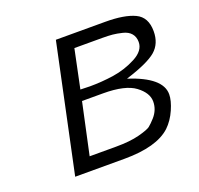

<svg xmlns="http://www.w3.org/2000/svg" viewBox="-91 -571 693 670"><g transform="rotate(-20 255.5 -236.0)"><path d="M80.1 0 180.2 -472.2H363.8Q434.6 -472.2 472.9 -454.1Q511.2 -436 511.2 -383.8Q511.2 -337.9 481.2 -312Q451.2 -286.1 367.2 -259.8Q487.3 -220.7 486.8 -158.2Q486.8 -135.3 472.4 -102.5Q458 -69.8 435.1 -47.9Q383.3 0 263.2 0ZM151.9 -49.8H250Q301.8 -49.8 336.4 -58.8Q371.1 -67.9 380.6 -75.4Q390.1 -83 403.8 -98.1Q425.8 -123 425.8 -153.8Q425.8 -186 389.4 -213.1Q353 -240.2 271 -240.2H192.9ZM201.2 -279.8Q207 -279.8 219 -279.3Q231 -278.8 236.8 -278.8Q280.8 -278.8 325 -285.4Q369.1 -292 409.2 -313Q449.2 -334 449.2 -366.2Q449.2 -385.3 438.7 -397.7Q428.2 -410.2 408.2 -415Q388.2 -419.9 372.6 -421.4Q356.9 -422.9 335 -422.9H231Z"/></g></svg>

Font: CMU Bright
Style: Oblique
Weight: 500
Italic angle: -12°
Version: Version 0.7.0